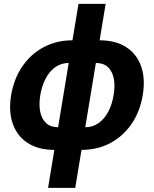

<svg xmlns="http://www.w3.org/2000/svg" viewBox="-20 -752 784 977"><path d="M256.8 10.7Q175.3 10.7 121.3 -24.2Q67.4 -59.1 45.2 -121.8Q22.9 -184.6 36.6 -267.6Q50.8 -351.6 93.8 -414.3Q136.7 -477.1 202.1 -512Q267.6 -546.9 348.6 -546.9H486.8Q568.4 -546.9 622.1 -512.2Q675.8 -477.5 698 -414.8Q720.2 -352.1 706.5 -268.6Q692.9 -185.1 649.9 -122.1Q606.9 -59.1 541.5 -24.2Q476.1 10.7 394.5 10.7ZM275.9 -104.5H413.6Q451.7 -104.5 481.4 -125.5Q511.2 -146.5 530.8 -183.3Q550.3 -220.2 558.1 -268.1Q566.4 -316.4 558.8 -353.3Q551.3 -390.1 528.6 -410.9Q505.9 -431.6 467.8 -431.6H330.1Q292 -431.6 262.2 -410.9Q232.4 -390.1 212.9 -353.5Q193.4 -316.9 185.1 -268.6Q177.2 -220.7 184.6 -183.6Q191.9 -146.5 214.8 -125.5Q237.8 -104.5 275.9 -104.5ZM224.6 204.1 379.4 -732.4H517.6L362.8 204.1Z"/></svg>

Font: Inter 18pt
Style: Bold Italic
Weight: 700
Italic angle: -9.3988°
Designer: Rasmus Andersson
Foundry: rsms
Version: Version 4.001;git-66647c0bb